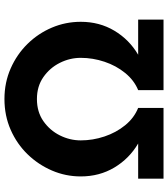

<svg xmlns="http://www.w3.org/2000/svg" viewBox="34 -789 755 863"><g transform="rotate(-90 411.5 -357.5)"><path d="M40 0V-114H198Q130 -154 90 -221Q50 -288 50 -372Q50 -440 76.5 -501.5Q103 -563 149.5 -611Q196 -659 259.5 -687Q323 -715 398 -715Q472 -715 535.5 -687Q599 -659 646 -611Q693 -563 719 -501.5Q745 -440 745 -372Q745 -288 705 -221Q665 -154 597 -114H755V0H438V-114Q482 -132 515 -172.5Q548 -213 565.5 -265.5Q583 -318 583 -372Q583 -421 560.5 -466Q538 -511 496.5 -540Q455 -569 398 -569Q340 -569 298.5 -540Q257 -511 234.5 -466Q212 -421 212 -372Q212 -318 229.5 -265.5Q247 -213 280 -172.5Q313 -132 358 -114V0Z"/></g></svg>

Font: Raleway ExtraBold
Style: Italic
Weight: 800
Italic angle: -12°
Designer: Matt McInerney, Pablo Impallari, Rodrigo Fuenzalida
Foundry: Matt McInerney, Pablo Impallari, Rodrigo Fuenzalida
Version: Version 4.026